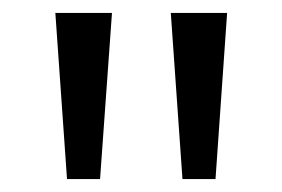

<svg xmlns="http://www.w3.org/2000/svg" viewBox="-20 -734 438 298"><path d="M153.8 -713.9 135.3 -456.1H84L65.9 -713.9ZM332.5 -713.9 314.5 -456.1H263.2L245.1 -713.9Z"/></svg>

Font: Open Sans
Style: Regular
Weight: 400
Designer: Monotype Design Team
Foundry: Monotype Imaging Inc.
Version: Version 3.000; ttfautohint (v1.8.4)